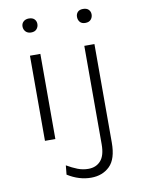

<svg xmlns="http://www.w3.org/2000/svg" viewBox="-99 -745 783 1055"><g transform="rotate(-10 293.0 -217.5)"><path d="M165.5 0H107.5V-475H165.5ZM136.5 -599.5Q117.5 -599.5 106.2 -611.2Q95 -623 95 -640Q95 -656.5 106.5 -667Q118 -677.5 136.5 -677.5Q157 -677.5 167.5 -666.8Q178 -656 178 -640Q178 -623.5 167.5 -611.5Q157 -599.5 136.5 -599.5ZM323 243.5Q255.5 243.5 192 203.5L197 152.5Q228.5 171 257 182Q285.5 193 316.5 193Q359.5 193 385.2 164.2Q411 135.5 411 72.5V-476.5H467.5V73Q467.5 164.5 427 204Q386.5 243.5 323 243.5ZM439 -599.5Q419 -599.5 409 -611.2Q399 -623 399 -640Q399 -656 409 -666.8Q419 -677.5 439 -677.5Q459.5 -677.5 470 -666.8Q480.5 -656 480.5 -640Q480.5 -623.5 470 -611.5Q459.5 -599.5 439 -599.5Z"/></g></svg>

Font: Betina Sans Light
Style: Regular
Weight: 300
Designer: Jonathan Pinhorn (font) & Cristiano Sobral (main changes)
Version: Version 2.001;October 6, 2020;FontCreator 13.0.0.2681 64-bit